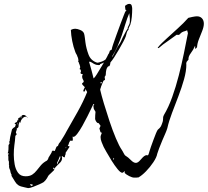

<svg xmlns="http://www.w3.org/2000/svg" viewBox="-20 -864 1070 989"><path d="M125 105Q119 103 116 103Q114 102 111.5 102Q109 102 107 101Q85 97 74.5 90Q64 83 57.5 71.5Q51 60 40 43L39 38L40 37Q36 30 34.5 24Q33 18 32 12Q25 0 27 -14L25 -18H26V-31Q22 -39 23 -46V-60L22 -59V-68Q22 -71 24 -69L27 -71L21 -75H19Q23 -79 23.5 -94.5Q24 -110 24 -117L29 -124Q28 -126 28 -131Q28 -137 29 -138L31 -139L30 -141V-142Q30 -147 32.5 -158.5Q35 -170 38 -182Q41 -194 42 -198Q50 -207 53 -208Q56 -209 57.5 -211Q59 -213 62 -224L57 -225L56 -227V-230L67 -236Q68 -238 68 -243Q67 -245 70 -247L71 -246Q70 -244 69.5 -243Q69 -242 69 -242Q69 -242 69 -241.5Q69 -241 68 -240L69 -239L70 -240V-242L71 -243H72Q73 -242 73.5 -243Q74 -244 73 -245Q74 -246 74 -247V-250Q73 -251 73 -252L74 -253Q74 -256 80 -258Q86 -260 88 -260L87 -261L82 -260Q82 -262 86 -263Q90 -264 92 -264V-269Q97 -272 101 -272Q108 -272 113 -267.5Q118 -263 122 -258L120 -257Q119 -263 112 -263Q103 -263 94 -252Q85 -241 86 -232Q83 -232 81 -237L78 -226L79 -234Q75 -220 75.5 -213.5Q76 -207 66 -202Q68 -197 65 -192Q62 -185 62 -181Q62 -177 64 -177Q66 -175 66 -172L59 -164Q58 -151 57 -139Q56 -127 54 -116Q51 -94 51 -67Q51 -43 55.5 -17.5Q60 8 73 26Q86 44 112 44Q133 44 146 35.5Q159 27 169 14Q179 1 191 -13Q203 -27 222 -37Q222 -38 225 -41Q228 -44 228 -45Q228 -51 237.5 -64.5Q247 -78 247 -84L249 -85V-87H250Q251 -87 251 -88H252Q254 -88 256.5 -87.5Q259 -87 262 -86L271 -108L279 -113Q280 -114 280 -117Q280 -118 281 -119Q283 -125 287 -129Q289 -131 291 -134Q293 -137 294 -139L309 -163Q313 -169 316 -175Q319 -181 323 -188Q350 -235 379.5 -287.5Q409 -340 429 -390L420 -406Q419 -404 419 -399Q417 -393 414 -392Q409 -392 409 -397Q409 -399 412 -405Q414 -408 414.5 -410Q415 -412 416 -413Q416 -414 417 -414Q417 -416 410 -422Q403 -428 403 -433V-435Q406 -438 408 -439Q411 -441 411 -443V-447Q406 -456 404.5 -460.5Q403 -465 403 -475Q406 -475 406 -479V-481Q405 -481 405 -482L397 -484L394 -489Q397 -492 397 -496Q397 -498 396.5 -500.5Q396 -503 395 -506L391 -507L390 -510Q393 -513 393 -517Q393 -523 390 -530.5Q387 -538 385 -543L387 -545H384L382 -548Q384 -550 384 -553Q384 -556 382.5 -562.5Q381 -569 379 -572Q378 -575 377 -578Q376 -581 374 -584Q370 -590 368 -596Q358 -622 352 -652.5Q346 -683 345 -710Q356 -716 367 -716Q378 -716 393.5 -709.5Q409 -703 413 -691Q415 -685 417 -670L420 -646Q424 -615 436 -583Q448 -551 481 -541Q490 -542 495 -544Q503 -546 510.5 -549.5Q518 -553 524 -558Q528 -565 531.5 -571.5Q535 -578 538 -585Q541 -587 543 -594L546 -603L556 -609V-611Q556 -616 563 -636.5Q570 -657 580 -684.5Q590 -712 600 -739Q610 -766 617.5 -785Q625 -804 626 -806L627 -805L631 -809L630 -811H629Q626 -811 625 -821.5Q624 -832 624 -834Q629 -838 634.5 -841Q640 -844 646 -844Q656 -844 658.5 -835Q661 -826 661 -819Q661 -799 659 -777Q657 -755 651 -736Q650 -735 649 -732.5Q648 -730 646 -726Q641 -717 642 -716L643 -715Q643 -714 641 -710Q640 -709 639 -707.5Q638 -706 637 -705Q634 -701 632 -692Q631 -688 630 -684.5Q629 -681 628 -677Q625 -668 615 -649Q605 -630 592.5 -608.5Q580 -587 568 -568.5Q556 -550 549 -543Q549 -540 547 -531.5Q545 -523 540 -522L538 -523Q530 -515 527.5 -503.5Q525 -492 525 -481Q525 -474 519 -468Q520 -465 520 -461Q520 -456 521 -453L513 -448Q510 -441 507 -434Q504 -427 501 -419Q500 -417 500 -415.5Q500 -414 499 -412L496 -404Q496 -403 497 -403L496 -402Q502 -375 515 -331.5Q528 -288 544 -240Q560 -192 577 -151.5Q594 -111 608 -91Q610 -87 612.5 -83.5Q615 -80 617 -75Q622 -64 628 -61Q640 -54 654 -39.5Q668 -25 680 -25Q691 -25 704 -41Q717 -57 728 -63Q734 -65 735 -65Q736 -64 741 -64Q742 -64 743 -65Q746 -70 748 -78Q749 -82 750 -85Q751 -88 752 -91Q752 -93 757.5 -108Q763 -123 770 -142.5Q777 -162 783.5 -177.5Q790 -193 793 -196Q804 -205 808 -212Q812 -219 816 -231Q820 -240 820 -252Q819 -262 824 -271Q848 -311 867 -364Q886 -417 901 -475.5Q916 -534 927.5 -590.5Q939 -647 948 -693L944 -708Q935 -704 924 -701Q912 -696 906 -687L899 -684L890 -685L844 -652Q832 -644 820 -635Q808 -626 797 -616L792 -618Q803 -632 815 -643.5Q827 -655 839 -666L896 -718Q925 -744 950 -772Q956 -774 971.5 -777Q987 -780 994 -780Q1011 -780 1020.5 -769.5Q1030 -759 1030 -742Q1030 -726 1021.5 -704.5Q1013 -683 1004.5 -661.5Q996 -640 995 -621L989 -614H984L986 -623L984 -627Q977 -609 963 -590.5Q949 -572 951 -557L941 -545Q940 -541 939.5 -537.5Q939 -534 939 -531L940 -535V-534Q940 -498 928 -455.5Q916 -413 899 -368.5Q882 -324 866 -282Q850 -240 842 -204Q840 -197 837 -189.5Q834 -182 831 -175Q825 -162 816 -140.5Q807 -119 799.5 -99.5Q792 -80 790 -72Q787 -54 770 -28.5Q753 -3 732 18.5Q711 40 693 50Q691 50 688 50Q685 50 683 51H672Q661 51 645.5 43Q630 35 622 27L623 17Q622 18 620.5 19Q619 20 617 22Q613 26 610 26Q601 26 585.5 7Q570 -12 554.5 -37Q539 -62 527.5 -82.5Q516 -103 514 -107Q509 -118 503.5 -132Q498 -146 498 -158Q498 -162 500 -168L504 -178L501 -183L498 -182L492 -202L498 -216L488 -230H486Q480 -230 475 -238.5Q470 -247 470 -252Q470 -261 470.5 -270.5Q471 -280 472 -288L465 -300Q461 -307 462 -313Q460 -317 462 -321.5Q464 -326 466 -328H461Q460 -326 451.5 -308Q443 -290 430.5 -265Q418 -240 404.5 -216Q391 -192 378.5 -175.5Q366 -159 358 -159Q356 -159 354 -161Q355 -153 355 -148Q355 -143 355 -141Q355 -138 339 -139L341 -136Q337 -135 335 -126Q333 -117 329 -113L339 -109L318 -77Q319 -73 317 -67Q314 -63 314 -54H311Q306 -54 301 -60L298 -58Q300 -52 300 -51Q300 -38 291 -28Q282 -18 271.5 -8.5Q261 1 258 13L237 33Q228 40 222 54Q218 60 214 65Q210 70 205 74Q199 78 182.5 85.5Q166 93 149.5 99Q133 105 125 105ZM559 -571Q562 -576 565 -582Q568 -588 571 -594Q576 -605 582 -616Q584 -621 587 -625.5Q590 -630 593 -634Q596 -638 598.5 -642.5Q601 -647 603 -651Q604 -655 611.5 -670Q619 -685 627 -699.5Q635 -714 637 -715Q637 -723 643 -733Q649 -742 649 -757Q649 -762 649 -767Q649 -772 648 -777Q647 -782 647 -786.5Q647 -791 646 -796Q636 -774 625.5 -739.5Q615 -705 608 -684Q598 -656 586.5 -628.5Q575 -601 558 -574ZM462 -460Q468 -464 478.5 -481Q489 -498 500 -516.5Q511 -535 516 -543Q512 -539 504 -537Q496 -534 494 -532Q495 -532 495 -530Q495 -529 491 -529H485Q475 -529 464 -535Q459 -538 454.5 -541Q450 -544 445 -546L443 -545L441 -547L439 -545L451 -503Q454 -493 456.5 -482Q459 -471 462 -460ZM501 -434Q502 -434 503 -436.5Q504 -439 504 -440Q504 -442 502 -442Q500 -442 496 -436H497Q499 -436 500 -435Q500 -434 501 -434ZM88 -256H94Q94 -258 92 -258Q90 -258 88 -256ZM68 -223 70 -225 69 -228 70 -229 69 -232Q68 -231 68 -226L67 -225ZM319 -100Q321 -107 322 -108Q321 -107 320 -106Q319 -105 318 -103ZM276 -17Q277 -26 284 -36Q286 -41 288.5 -45.5Q291 -50 291 -54V-55Q291 -57 290 -58Q289 -59 290 -60V-61Q289 -61 286 -53.5Q283 -46 280 -38.5Q277 -31 276 -30Q274 -30 274 -28L276 -23L273 -22ZM565 -42 568 -46 566 -51 562 -43ZM256 8 261 5 257 -2Q256 -2 256 2L253 4ZM143 94Q149 92 149 88Q147 86 143 85.5Q139 85 137 85Q135 85 135 86Q135 89 138 91Q142 93 143 94Z"/></svg>

Font: Water Brush
Style: Regular
Weight: 400
Designer: Robert E. Leuschke
Foundry: Robert E. Leuschke
Version: Version 1.010; ttfautohint (v1.8.4.7-5d5b)